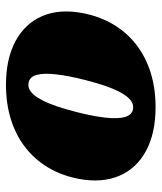

<svg xmlns="http://www.w3.org/2000/svg" viewBox="31 -557 541 643"><g transform="rotate(-90 301.5 -235.5)"><path d="M338.5 -486Q426 -486 485 -454.2Q544 -422.5 569 -364.8Q594 -307 579 -228.5Q568 -171.5 541 -126.2Q514 -81 473.2 -49.5Q432.5 -18 379.8 -1.5Q327 15 264.5 15Q177 15 118 -16.8Q59 -48.5 34.2 -106.5Q9.5 -164.5 24 -242.5Q35 -299.5 62 -344.8Q89 -390 129.8 -421.5Q170.5 -453 223.2 -469.5Q276 -486 338.5 -486ZM255.5 -61Q266.5 -58.5 276.8 -62.5Q287 -66.5 297 -78Q307 -89.5 316.8 -108.5Q326.5 -127.5 336 -155.5Q345.5 -183.5 355 -220.5Q370 -279.5 374.2 -320.2Q378.5 -361 372 -383.5Q365.5 -406 347.5 -410Q336.5 -412.5 326.2 -408.5Q316 -404.5 306 -393Q296 -381.5 286.2 -362.5Q276.5 -343.5 267 -315.5Q257.5 -287.5 248 -250.5Q233 -192 228.8 -151Q224.5 -110 231.2 -87.5Q238 -65 255.5 -61Z"/></g></svg>

Font: Fraunces
Style: Italic
Weight: 900
Italic angle: -16°
Version: Version 1.000;[0bf87f6ff]